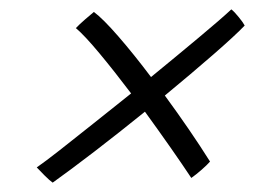

<svg xmlns="http://www.w3.org/2000/svg" viewBox="-20 -544 560 410"><path d="M180.5 -518.5Q200 -504 233 -466Q266 -428 302.5 -379.5Q357.5 -424.5 404.5 -463.8Q451.5 -503 474 -524Q480.5 -519 490 -507.2Q499.5 -495.5 502.5 -489.5Q482.5 -468.5 435.8 -427.8Q389 -387 332 -340Q387 -265 428.5 -199Q422.5 -192 410.5 -181.5Q398.5 -171 388.5 -164Q371 -190.5 344.8 -228Q318.5 -265.5 289.5 -305.5Q234.5 -261 181.8 -220.5Q129 -180 92.5 -154Q86 -158.5 75 -169.5Q64 -180.5 58.5 -186.5Q76.5 -199 107.8 -223.5Q139 -248 178.5 -279.5Q218 -311 260 -344.5Q224.5 -391.5 192.5 -430Q160.5 -468.5 142 -484Q149 -491.5 162.2 -503Q175.5 -514.5 180.5 -518.5Z"/></svg>

Font: Grandstander ExtraLight
Style: Italic
Weight: 200
Italic angle: -15°
Designer: Tyler Finck
Foundry: Etcetera Type Co
Version: Version 1.200; ttfautohint (v1.8.3)